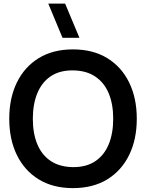

<svg xmlns="http://www.w3.org/2000/svg" viewBox="-20 -1002 790 1038"><path d="M318 -797.5 241 -982.5H332L409.5 -797.5ZM374.5 15Q266.5 15 189.5 -32.2Q112.5 -79.5 71.2 -164Q30 -248.5 30 -360Q30 -471.5 71.2 -556Q112.5 -640.5 189.5 -687.8Q266.5 -735 374.5 -735Q482.5 -735 559.8 -687.8Q637 -640.5 678.2 -556Q719.5 -471.5 719.5 -360Q719.5 -248.5 678.2 -164Q637 -79.5 559.8 -32.2Q482.5 15 374.5 15ZM374.5 -98.5Q447 -98 495.2 -130.5Q543.5 -163 567.8 -222Q592 -281 592 -360Q592 -439 567.8 -497.2Q543.5 -555.5 495.2 -588Q447 -620.5 374.5 -621.5Q302 -622 254 -589.5Q206 -557 181.8 -498Q157.5 -439 157.5 -360Q157.5 -281 181.5 -222.8Q205.5 -164.5 253.8 -132Q302 -99.5 374.5 -98.5Z"/></svg>

Font: Manrope ExtraLight
Style: Bold
Weight: 700
Version: Version 4.504